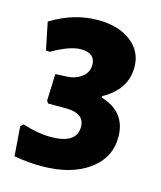

<svg xmlns="http://www.w3.org/2000/svg" viewBox="-96 -588 632 753"><g transform="rotate(15 220.0 -211.5)"><path d="M210 -517Q293 -517 344 -478Q395 -439 395 -375Q395 -284 302 -233V-227Q405 -196 405 -94Q405 -9 333 42.5Q261 94 143 94Q88 94 31 84L22 -36L33 -46Q96 -26 148 -26Q253 -26 253 -95Q253 -148 181 -150H105L98 -160L102 -269L146 -271Q182 -272 207.5 -291Q233 -310 233 -341Q233 -389 174 -389Q130 -389 59 -348H43L20 -460Q111 -517 210 -517Z"/></g></svg>

Font: Alegreya Sans SC ExtraBold
Style: Regular
Weight: 800
Designer: Juan Pablo del Peral
Foundry: Huerta Tipografica
Version: Version 2.007